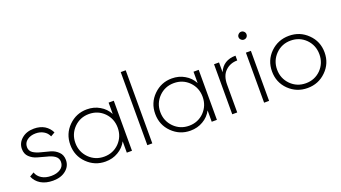

<svg xmlns="http://www.w3.org/2000/svg" viewBox="-59 -1261 3204 1803"><g transform="rotate(-20 1542.5 -359.5)"><path d="M111.3 -369.1Q111.3 -332 141.6 -310.5Q172.9 -290 217.8 -279.3Q262.7 -268.6 307.6 -255.9Q351.6 -243.2 382.8 -211.9Q414.1 -181.6 414.1 -130.9Q414.1 -69.3 364.3 -29.3Q315.4 10.7 235.4 10.7Q163.1 10.7 113.3 -19.5Q64.5 -49.8 44.9 -99.6Q59.6 -108.4 87.9 -125Q101.6 -84 140.6 -60.5Q178.7 -37.1 235.4 -37.1Q291 -37.1 327.1 -61.5Q364.3 -85.9 364.3 -130.9Q364.3 -168 333 -190.4Q301.8 -211.9 256.8 -221.7Q211.9 -233.4 168 -246.1Q123 -258.8 91.8 -289.1Q60.5 -319.3 60.5 -369.1Q60.5 -428.7 108.4 -469.7Q156.2 -510.7 231.4 -510.7Q291 -510.7 335.9 -484.4Q379.9 -457 401.4 -411.1Q386.7 -403.3 359.4 -386.7Q343.8 -423.8 308.6 -443.4Q274.4 -462.9 231.4 -462.9Q179.7 -462.9 145.5 -437.5Q111.3 -412.1 111.3 -369.1Z M974.6 -500Q987.3 -500 1026.4 -500Q1026.4 -375 1026.4 0Q1013.7 0 974.6 0Q974.6 -28.3 974.6 -113.3Q943.4 -54.7 886.7 -22.5Q831.1 10.7 759.8 10.7Q653.3 10.7 577.1 -64.5Q501 -139.6 501 -250Q501 -360.4 577.1 -435.5Q653.3 -510.7 759.8 -510.7Q831.1 -510.7 886.7 -477.5Q943.4 -445.3 974.6 -386.7Q974.6 -424.8 974.6 -500ZM763.7 -37.1Q852.5 -37.1 914.1 -98.6Q974.6 -161.1 974.6 -250Q974.6 -338.9 914.1 -401.4Q852.5 -462.9 763.7 -462.9Q674.8 -462.9 613.3 -401.4Q551.8 -338.9 551.8 -250Q551.8 -161.1 613.3 -98.6Q674.8 -37.1 763.7 -37.1Z M1179.7 0Q1179.7 -182.6 1179.7 -730.5Q1192.4 -730.5 1229.5 -730.5Q1229.5 -547.9 1229.5 0Q1216.8 0 1179.7 0Z M1823.2 -500Q1835.9 -500 1875 -500Q1875 -375 1875 0Q1862.3 0 1823.2 0Q1823.2 -28.3 1823.2 -113.3Q1792 -54.7 1735.4 -22.5Q1679.7 10.7 1608.4 10.7Q1502 10.7 1425.8 -64.5Q1349.6 -139.6 1349.6 -250Q1349.6 -360.4 1425.8 -435.5Q1502 -510.7 1608.4 -510.7Q1679.7 -510.7 1735.4 -477.5Q1792 -445.3 1823.2 -386.7Q1823.2 -424.8 1823.2 -500ZM1612.3 -37.1Q1701.2 -37.1 1762.7 -98.6Q1823.2 -161.1 1823.2 -250Q1823.2 -338.9 1762.7 -401.4Q1701.2 -462.9 1612.3 -462.9Q1523.4 -462.9 1461.9 -401.4Q1400.4 -338.9 1400.4 -250Q1400.4 -161.1 1461.9 -98.6Q1523.4 -37.1 1612.3 -37.1Z M2078.1 -402.3Q2123 -506.8 2245.1 -506.8Q2245.1 -491.2 2245.1 -459Q2173.8 -459 2126 -413.1Q2078.1 -368.2 2078.1 -278.3Q2078.1 -185.5 2078.1 0Q2065.4 0 2028.3 0Q2028.3 -125 2028.3 -500Q2041 -500 2078.1 -500Q2078.1 -475.6 2078.1 -402.3Z M2371.1 -621.1Q2355.5 -621.1 2343.8 -632.8Q2331.1 -643.6 2331.1 -661.1Q2331.1 -676.8 2343.8 -688.5Q2355.5 -700.2 2371.1 -700.2Q2387.7 -700.2 2399.4 -688.5Q2411.1 -676.8 2411.1 -661.1Q2411.1 -643.6 2399.4 -631.8Q2387.7 -621.1 2371.1 -621.1ZM2346.7 0Q2346.7 -125 2346.7 -500Q2359.4 -500 2396.5 -500Q2396.5 -375 2396.5 0Q2383.8 0 2346.7 0Z M2779.3 10.7Q2669.9 10.7 2592.8 -64.5Q2516.6 -139.6 2516.6 -250Q2516.6 -360.4 2592.8 -435.5Q2669.9 -510.7 2779.3 -510.7Q2888.7 -510.7 2964.8 -435.5Q3042 -360.4 3042 -250Q3042 -139.6 2964.8 -64.5Q2888.7 10.7 2779.3 10.7ZM2779.3 -37.1Q2868.2 -37.1 2929.7 -98.6Q2990.2 -161.1 2990.2 -250Q2990.2 -338.9 2929.7 -401.4Q2868.2 -462.9 2779.3 -462.9Q2690.4 -462.9 2628.9 -401.4Q2567.4 -338.9 2567.4 -250Q2567.4 -161.1 2628.9 -98.6Q2690.4 -37.1 2779.3 -37.1Z"/></g></svg>

Font: LeFont
Style: ExtraLight
Weight: 200
Designer: Leryon MEDIA
Version: Version 1.0